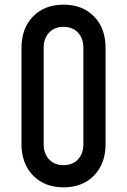

<svg xmlns="http://www.w3.org/2000/svg" viewBox="-20 -786 544 822"><path d="M252 16Q170.5 16 121.2 -35Q72 -86 72 -169V-581Q72 -664.5 121.2 -715.2Q170.5 -766 252 -766Q334 -766 383 -715.2Q432 -664.5 432 -581V-169Q432 -86 383 -35Q334 16 252 16ZM252 -79Q291 -79 314 -103.8Q337 -128.5 337 -169V-581Q337 -621.5 314 -646.2Q291 -671 252 -671Q213 -671 190 -646.2Q167 -621.5 167 -581V-169Q167 -128.5 190 -103.8Q213 -79 252 -79Z"/></svg>

Font: Mohave Medium
Style: Regular
Weight: 500
Designer: Gumpita Rahayu
Foundry: Tokotype
Version: Version 2.003